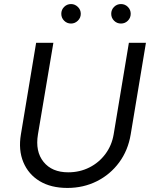

<svg xmlns="http://www.w3.org/2000/svg" viewBox="-20 -911 748 946"><path d="M312 15Q231 15 175.5 -18.5Q120 -52 95 -112Q70 -172 83 -249L158 -700H243L167 -249Q153 -165 194.5 -113.5Q236 -62 316 -62Q373 -62 420.5 -86Q468 -110 499.5 -152.5Q531 -195 540 -249L615 -700H699L624 -249Q611 -170 567 -110.5Q523 -51 457 -18Q391 15 312 15ZM330 -795Q310 -795 296 -809Q282 -823 282 -843Q282 -863 296 -877Q310 -891 330 -891Q349 -891 363.5 -877Q378 -863 378 -843Q378 -823 363.5 -809Q349 -795 330 -795ZM576 -795Q556 -795 542 -809Q528 -823 528 -843Q528 -863 542 -877Q556 -891 576 -891Q596 -891 610 -877Q624 -863 624 -843Q624 -823 610 -809Q596 -795 576 -795Z"/></svg>

Font: Figtree
Style: Italic
Weight: 400
Italic angle: -9.5°
Foundry: Erik Kennedy
Version: Version 2.001; ttfautohint (v1.8.4.7-5d5b);gftools[0.9.27]